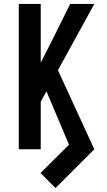

<svg xmlns="http://www.w3.org/2000/svg" viewBox="-20 -755 540 971"><path d="M261 196 185 120 329 -23 215 -293 186 -241V0H75V-735H186V-438L244 -552L335 -735H457L273 -400L457 0Z"/></svg>

Font: Moesevka
Style: Bold
Weight: 700
Monospace: yes
Designer: Belleve Invis
Foundry: Belleve Invis
Version: Version 32.5.0; ttfautohint (v1.8.4)